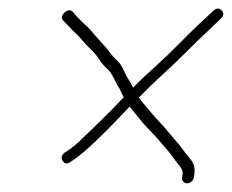

<svg xmlns="http://www.w3.org/2000/svg" viewBox="-20 -506 535 443"><path d="M411.6 -83C415.3 -83 418.7 -84.3 421.8 -87C424.9 -89.7 426.7 -92.7 427.2 -96L428.3 -103C430.5 -117 427.7 -128.7 419.9 -138C412 -147.3 405.6 -155.5 400.7 -162.5C395.8 -169.5 390.3 -176.3 384 -183L366.3 -204C360.1 -211.3 354.1 -218.2 348.1 -224.5C342.1 -230.8 336.3 -237.3 330.6 -244L313.8 -264C307.6 -271.3 303.2 -277 300.5 -281C316.5 -297.7 334.2 -314.8 353.7 -332.5C373.1 -350.2 392 -368.2 410.2 -386.5C428.5 -404.8 446.2 -422 463.4 -438L489.3 -463C496.4 -469.7 497.1 -476 491.3 -482C485.6 -488 479.2 -487.7 472.2 -481L445.2 -456C428 -440 410.5 -422.8 392.6 -404.5C374.7 -386.2 356.4 -368.7 337.8 -352C319.1 -335.3 302.2 -319.3 287.2 -304C285.1 -308 282.5 -312.7 279.4 -318L269.9 -334C263.7 -349.5 257.1 -360.4 250.1 -366.6C243.1 -372.9 237.4 -379.1 233.2 -385.2C228.9 -391.4 220.7 -401 208.6 -414C201.7 -421.3 196.7 -427.2 193.3 -431.5C190 -435.8 184.7 -441.3 177.5 -448C170.2 -454.7 163.4 -461.3 157.1 -468L148.7 -478C143 -484 136.4 -483.7 129.1 -477C121.7 -470.3 120.8 -464 126.5 -458L136 -448C142.2 -441.3 148.8 -434.7 155.8 -428C162.7 -421.3 167.9 -415.8 171.2 -411.5C174.5 -407.2 180.5 -400.8 189.1 -392.5C197.7 -384.2 204.6 -376 209.7 -368C214.8 -360 220.3 -353.5 226.2 -348.4C232.1 -343.3 237.6 -335.7 242.6 -325.4C247.6 -315.1 252.2 -306.7 256.5 -300C258.9 -294 262 -288 265.7 -282C247.7 -262.5 228.5 -243 208.2 -223.4C187.9 -203.8 173.6 -190 165.3 -182C157.1 -174 149.2 -167.3 141.7 -162L129.4 -154C121.8 -148 120.2 -141.5 124.8 -134.5C129.4 -127.5 135.5 -127 143.1 -133L155.3 -141C179.6 -158.6 220.9 -198.2 279.2 -260C282.6 -256 288.6 -248.4 297.5 -237.1C306.3 -225.9 314.9 -216 323.3 -207.6C331.7 -199.2 338.8 -191.5 344.7 -184.5C350.6 -177.5 356.5 -170.7 362.5 -164C368.4 -157.3 373.8 -150.5 378.7 -143.5C383.6 -136.5 388.9 -129.7 394.5 -123C400.1 -116.3 402.4 -109.7 401.3 -103L400.2 -96C399.7 -92.7 400.5 -89.7 402.8 -87C405 -84.3 408 -83 411.6 -83Z"/></svg>

Font: Proton
Style: BdIt
Weight: 500
Version: Version 1.017